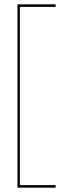

<svg xmlns="http://www.w3.org/2000/svg" viewBox="-20 -734 366 890"><path d="M61 136V-714H238V-702H72V124H238V136Z"/></svg>

Font: Anybody UltraExpanded Thin
Style: Regular
Weight: 100
Width: 9
Designer: Tyler Finck
Foundry: Etcetera Type Company
Version: Version 1.010; ttfautohint (v1.8.3) -l 8 -r 50 -G 200 -x 14 